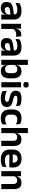

<svg xmlns="http://www.w3.org/2000/svg" viewBox="2000 -2722 734 4774"><g transform="rotate(90 2367.0 -335.0)"><path d="M340 0 344.5 -120 341 -131V-284.5L340.5 -306.5Q340.5 -354.5 314.2 -377Q288 -399.5 228.5 -399.5Q178 -399.5 133.8 -386.2Q89.5 -373 52 -355.5L63 -457.5Q85 -469 113.2 -479.2Q141.5 -489.5 176.5 -496Q211.5 -502.5 252 -502.5Q312 -502.5 353.5 -488.2Q395 -474 419.8 -447.5Q444.5 -421 455.5 -384.2Q466.5 -347.5 466.5 -303V0ZM179.5 11.5Q106.5 11.5 68.2 -25Q30 -61.5 30 -129V-143Q30 -214.5 74 -248.8Q118 -283 213.5 -296L352.5 -315L360 -232.5L232 -214Q190 -208.5 172.2 -194Q154.5 -179.5 154.5 -151.5V-146.5Q154.5 -119 171.8 -103.8Q189 -88.5 226 -88.5Q259 -88.5 282.5 -99Q306 -109.5 321.2 -126.8Q336.5 -144 343 -165.5L361 -102H339Q331 -70.5 313.2 -44.8Q295.5 -19 263.5 -3.8Q231.5 11.5 179.5 11.5Z M696 -285 663.5 -370.5H694.5Q708 -430 743.5 -464Q779 -498 842 -498Q855 -498 865.5 -496.2Q876 -494.5 884.5 -492L891.5 -364Q880.5 -367.5 866 -369.2Q851.5 -371 835.5 -371Q784.5 -371 748.8 -348.5Q713 -326 696 -285ZM571.5 0V-490.5H693.5L688 -340L699.5 -335.5V0Z M1236 0 1240.5 -120 1237 -131V-284.5L1236.5 -306.5Q1236.5 -354.5 1210.2 -377Q1184 -399.5 1124.5 -399.5Q1074 -399.5 1029.8 -386.2Q985.5 -373 948 -355.5L959 -457.5Q981 -469 1009.2 -479.2Q1037.5 -489.5 1072.5 -496Q1107.5 -502.5 1148 -502.5Q1208 -502.5 1249.5 -488.2Q1291 -474 1315.8 -447.5Q1340.5 -421 1351.5 -384.2Q1362.5 -347.5 1362.5 -303V0ZM1075.5 11.5Q1002.5 11.5 964.2 -25Q926 -61.5 926 -129V-143Q926 -214.5 970 -248.8Q1014 -283 1109.5 -296L1248.5 -315L1256 -232.5L1128 -214Q1086 -208.5 1068.2 -194Q1050.5 -179.5 1050.5 -151.5V-146.5Q1050.5 -119 1067.8 -103.8Q1085 -88.5 1122 -88.5Q1155 -88.5 1178.5 -99Q1202 -109.5 1217.2 -126.8Q1232.5 -144 1239 -165.5L1257 -102H1235Q1227 -70.5 1209.2 -44.8Q1191.5 -19 1159.5 -3.8Q1127.5 11.5 1075.5 11.5Z M1747.5 11.5Q1703.5 11.5 1672.8 -2.8Q1642 -17 1623.2 -43Q1604.5 -69 1596.5 -104H1560L1593 -202Q1594.5 -167 1608 -143Q1621.5 -119 1645.5 -107Q1669.5 -95 1701 -95Q1749.5 -95 1774.5 -123.2Q1799.5 -151.5 1799.5 -208V-287.5Q1799.5 -342.5 1774.5 -370.5Q1749.5 -398.5 1701 -398.5Q1672.5 -398.5 1650 -387.8Q1627.5 -377 1612.5 -359Q1597.5 -341 1591 -317.5L1562 -386.5H1598Q1606 -418.5 1623.5 -444.8Q1641 -471 1672.2 -486.2Q1703.5 -501.5 1752 -501.5Q1838.5 -501.5 1883.5 -445.8Q1928.5 -390 1928.5 -281V-213Q1928.5 -103 1883 -45.8Q1837.5 11.5 1747.5 11.5ZM1467.5 0V-661H1595V-510L1592.5 -360.5L1593 -345V-150.5L1591 -120L1595.5 0Z M2024 0V-490.5H2152V0ZM2088 -548.5Q2051.5 -548.5 2034.2 -565.8Q2017 -583 2017 -613.5V-616Q2017 -646.5 2034.2 -664Q2051.5 -681.5 2088 -681.5Q2124 -681.5 2141.5 -664Q2159 -646.5 2159 -616V-613.5Q2159 -582.5 2141.5 -565.5Q2124 -548.5 2088 -548.5Z M2431 12Q2372 12 2326.2 0.8Q2280.5 -10.5 2248.5 -24.5L2237 -135.5Q2275 -118 2320.8 -105Q2366.5 -92 2421.5 -92Q2469.5 -92 2491 -104.2Q2512.5 -116.5 2512.5 -141V-144Q2512.5 -160.5 2502.8 -171Q2493 -181.5 2468.5 -190.2Q2444 -199 2399.5 -209Q2338 -223.5 2302.2 -242.8Q2266.5 -262 2251 -290.2Q2235.5 -318.5 2235.5 -358V-362.5Q2235.5 -432 2285 -467.2Q2334.5 -502.5 2431.5 -502.5Q2489 -502.5 2533.2 -491.2Q2577.5 -480 2607 -464.5L2618.5 -362.5Q2583.5 -379 2540 -390.2Q2496.5 -401.5 2446.5 -401.5Q2414 -401.5 2395.2 -396.2Q2376.5 -391 2368.5 -381.5Q2360.5 -372 2360.5 -358.5V-356Q2360.5 -341 2369.2 -330Q2378 -319 2401.5 -310.2Q2425 -301.5 2467.5 -291.5Q2529.5 -278.5 2567 -261Q2604.5 -243.5 2621.5 -216.2Q2638.5 -189 2638.5 -145V-139Q2638.5 -63 2587 -25.5Q2535.5 12 2431 12Z M2924 12.5Q2810.5 12.5 2755.8 -47.5Q2701 -107.5 2701 -216V-276Q2701 -384 2756 -443.5Q2811 -503 2924 -503Q2953.5 -503 2979.2 -498.2Q3005 -493.5 3026.2 -485.5Q3047.5 -477.5 3063.5 -468.5L3074 -361Q3049.5 -376.5 3019.2 -387Q2989 -397.5 2949.5 -397.5Q2887.5 -397.5 2858.8 -365.8Q2830 -334 2830 -273.5V-220.5Q2830 -160.5 2859.8 -128Q2889.5 -95.5 2951.5 -95.5Q2991 -95.5 3021.5 -105.8Q3052 -116 3078.5 -131L3068 -23Q3043.5 -9 3006.5 1.8Q2969.5 12.5 2924 12.5Z M3481.5 0V-294.5Q3481.5 -325.5 3473.2 -348Q3465 -370.5 3446 -383Q3427 -395.5 3394 -395.5Q3365 -395.5 3343.5 -385Q3322 -374.5 3308.2 -356.8Q3294.5 -339 3288 -316.5L3262 -386.5H3292.5Q3301 -419 3319.5 -445Q3338 -471 3370 -486.2Q3402 -501.5 3449.5 -501.5Q3506 -501.5 3541 -480.2Q3576 -459 3592.8 -417Q3609.5 -375 3609.5 -313V0ZM3162 0V-661H3289.5V-510L3287 -357.5L3290 -348V0Z M3947 12Q3821 12 3759.5 -46Q3698 -104 3698 -214V-278Q3698 -387 3755.5 -445.5Q3813 -504 3922.5 -504Q3996.5 -504 4046 -478Q4095.5 -452 4120.2 -404.2Q4145 -356.5 4145 -290V-272.5Q4145 -254.5 4143.2 -235.8Q4141.5 -217 4138.5 -200.5H4022.5Q4024 -228 4024.2 -252.8Q4024.5 -277.5 4024.5 -297.5Q4024.5 -332 4013.5 -356.2Q4002.5 -380.5 3980 -393Q3957.5 -405.5 3922.5 -405.5Q3871 -405.5 3846.5 -377Q3822 -348.5 3822 -296V-250.5L3822.5 -236V-197.5Q3822.5 -174.5 3829.8 -155Q3837 -135.5 3854 -121.2Q3871 -107 3899.2 -99Q3927.5 -91 3970 -91Q4016 -91 4057.8 -101.2Q4099.5 -111.5 4137 -129L4126 -28Q4092.5 -9.5 4047.2 1.2Q4002 12 3947 12ZM3766 -200.5V-285.5H4112.5V-200.5Z M4555 0V-294.5Q4555 -325.5 4546.8 -348Q4538.5 -370.5 4519.5 -383Q4500.5 -395.5 4467.5 -395.5Q4438.5 -395.5 4416.8 -385Q4395 -374.5 4381.2 -356.8Q4367.5 -339 4360.5 -316.5L4340.5 -386.5H4364.5Q4372.5 -419 4391.2 -445Q4410 -471 4442.2 -486.2Q4474.5 -501.5 4523 -501.5Q4579.5 -501.5 4614.5 -480.2Q4649.5 -459 4666.2 -417Q4683 -375 4683 -313V0ZM4235.5 0V-490.5H4363.5L4358.5 -371L4363.5 -360.5V0Z"/></g></svg>

Font: Anek Odia Medium SemiBold
Style: Regular
Weight: 600
Version: Version 1.003